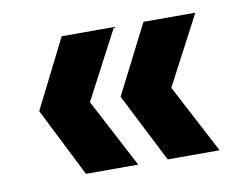

<svg xmlns="http://www.w3.org/2000/svg" viewBox="-50 -536 620 481"><g transform="rotate(-10 260.5 -295.0)"><path d="M266 -120H133L45 -295L133 -470H266L174 -295ZM473 -120H341L252 -295L341 -470H473L381 -295Z"/></g></svg>

Font: SVN-Poppins SemiBold
Style: Regular
Weight: 600
Designer: Ninad Kale (Devanagari), Jonny Pinhorn (Latin)
Foundry: Indian Type Foundry
Version: Version 3.002 2017